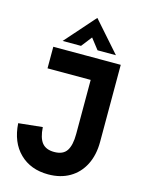

<svg xmlns="http://www.w3.org/2000/svg" viewBox="-137 -1003 830 1100"><g transform="rotate(15 278.5 -452.5)"><path d="M18 -222 160 -237Q164 -173 187.5 -144.5Q211 -116 259 -116Q312 -116 333.5 -149Q355 -182 355 -248V-569H99V-697H499V-240Q499 -162 469.5 -104Q440 -46 386 -14.5Q332 17 259 17Q155 17 90 -46.5Q25 -110 18 -222ZM300 -922 458 -743H349L300 -806L251 -743H142Z"/></g></svg>

Font: Hanken Grotesk ExtraBold
Style: Regular
Weight: 800
Designer: Alfredo Marco Pradil
Foundry: Hanken Design Co.
Version: Version 3.014